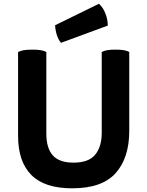

<svg xmlns="http://www.w3.org/2000/svg" viewBox="-20 -979 780 1022"><path d="M226.6 -702.1Q216.8 -708 197.3 -711.9Q178.7 -714.8 152.3 -714.8Q126 -714.8 106.4 -711.9Q86.9 -708 76.2 -702.1Q76.2 -665 76.2 -590.8Q76.2 -506.8 76.2 -255.9Q76.2 -119.1 146.5 -47.9Q216.8 23.4 364.3 23.4Q523.4 23.4 595.7 -57.6Q668 -138.7 668 -282.2Q668 -421.9 668 -702.1Q658.2 -708 639.6 -711.9Q621.1 -714.8 593.8 -714.8Q569.3 -714.8 550.8 -711.9Q531.2 -708 521.5 -702.1Q521.5 -558.6 521.5 -272.5Q521.5 -197.3 486.3 -155.3Q452.1 -113.3 371.1 -113.3Q295.9 -113.3 261.7 -151.4Q226.6 -189.5 226.6 -268.6Q226.6 -413.1 226.6 -702.1ZM506.8 -959Q448.2 -930.7 273.4 -844.7Q274.4 -819.3 282.2 -793.9Q290 -768.6 304.7 -751Q387.7 -781.2 553.7 -842.8Q553.7 -876 541 -907.2Q529.3 -938.5 506.8 -959Z"/></svg>

Font: cl
Style: Bold
Weight: 400
Designer: Mitja Miklavcic
Version: Version 7.504; 2011; Build 1021